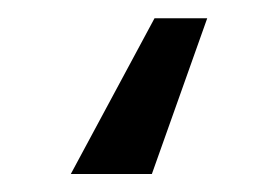

<svg xmlns="http://www.w3.org/2000/svg" viewBox="-20 11 307 212"><path d="M208.8 31.2 147.7 203.1H58.2L150.6 31.2Z"/></svg>

Font: Inter UI
Style: Regular
Weight: 400
Designer: Rasmus Andersson
Foundry: rsms
Version: 3.2;8d6f07862